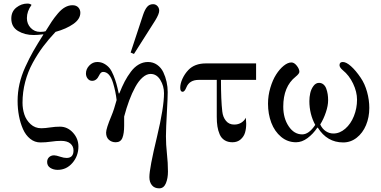

<svg xmlns="http://www.w3.org/2000/svg" viewBox="-20 -785 2123 1070"><path d="M43 -681.6Q43 -720.7 71 -742.9Q99.1 -765.1 132.8 -765.1Q147 -765.1 155.8 -757.8Q129.9 -722.2 129.9 -684.1Q129.9 -651.9 151.1 -629.6Q172.4 -607.4 203.1 -607.4Q223.1 -607.4 233.9 -610.8Q254.4 -644.5 268.6 -665.5Q282.7 -686.5 302.5 -710Q322.3 -733.4 342.5 -744.6Q362.8 -755.9 383.8 -755.9Q404.8 -755.9 416.3 -743.7Q427.7 -731.4 427.7 -713.9Q427.7 -678.7 388.7 -651.4Q349.6 -624 289.6 -607.4Q250.5 -565.9 220.2 -525.4Q189.9 -484.9 162.6 -435.1Q135.3 -385.3 120.4 -328.6Q105.5 -272 105.5 -212.4Q105.5 -178.2 115.7 -147Q126 -115.7 150.6 -93Q175.3 -70.3 210 -70.3Q230.5 -70.3 262.7 -75.2Q287.6 -79.1 314.5 -79.1Q356 -79.1 386.5 -45.9Q417 -12.7 417 31.7Q417 84 383.8 122.8Q350.6 161.6 301.3 161.6Q277.8 161.6 260.3 150.4Q242.7 139.2 242.7 117.7Q242.7 101.1 253.7 90.8Q264.6 80.6 281.7 80.6Q292.5 80.6 317.4 88.9Q335.9 95.2 351.1 95.2Q389.6 95.2 389.6 53.7Q389.6 29.8 372.1 14.9Q354.5 0 320.3 0Q293.9 0 264.6 4.4Q234.4 8.8 205.1 8.8Q173.3 8.8 148.2 -11.5Q123 -31.7 108.2 -65.4Q93.3 -99.1 85.7 -139.2Q78.1 -179.2 78.1 -222.7Q78.1 -270.5 88.6 -317.1Q99.1 -363.8 121.1 -412.1Q143.1 -460.4 165 -499Q187 -537.6 221.7 -592.3L220.7 -593.8Q189.5 -589.8 168 -589.8Q117.7 -589.8 80.3 -612.5Q43 -635.3 43 -681.6Z M708 -492.2 777.3 -702.1Q787.1 -731.4 799.8 -746.6Q812.5 -761.7 833 -761.7Q847.7 -761.7 857.4 -751.2Q867.2 -740.7 867.2 -725.1Q867.2 -707 844.7 -670.4L726.6 -484.4ZM459 -375.5Q459 -400.4 477.8 -419.9Q496.6 -439.5 522 -439.5Q543.9 -439.5 561.5 -429.4Q579.1 -419.4 590.8 -404.8Q602.5 -390.1 612.5 -365.2Q622.6 -340.3 628.7 -318.6Q634.8 -296.9 641.6 -264.6H645Q660.2 -302.7 675 -331.1Q689.9 -359.4 709.5 -385.5Q729 -411.6 753.2 -425.5Q777.3 -439.5 804.7 -439.5Q833.5 -439.5 855.7 -423.8Q877.9 -408.2 890.1 -382.6Q902.3 -356.9 908.4 -328.9Q914.6 -300.8 914.6 -271.5Q914.6 -240.2 910.6 -169.9Q904.8 -67.9 904.8 -25.4Q904.8 20.5 910.2 70.3Q916 123 916 171.4Q916 209 904.3 236.8Q892.6 264.6 867.2 264.6Q840.8 264.6 826.7 247.3Q812.5 230 812.5 202.1Q812.5 152.8 855 -22.9Q894 -186.5 894 -265.6Q894 -305.7 873.5 -339.4Q853 -373 819.3 -373Q796.9 -373 774.7 -353.5Q752.4 -334 733.9 -300Q715.3 -266.1 700 -224.9Q684.6 -183.6 671.9 -135.3V-85Q671.9 -41 662.1 -16.6Q652.3 7.8 625 7.8Q602.1 7.8 586.7 -6.1Q571.3 -20 571.3 -45.9Q571.3 -68.4 601.1 -139.6Q615.7 -174.3 629.9 -227.5Q624.5 -275.4 609.9 -323.2Q591.3 -384.3 554.2 -384.3Q541.5 -384.3 532.2 -364.3Q518.1 -334.5 493.7 -334.5Q478.5 -334.5 468.8 -346.7Q459 -358.9 459 -375.5Z M984.4 -295.9Q984.4 -318.8 996.8 -346.2Q1009.3 -373.5 1029.8 -395Q1064.9 -431.6 1127 -431.6H1407.2V-339.8H1211.4Q1211.4 -227.5 1218.8 -163.6Q1222.2 -132.3 1239.3 -111.6Q1256.3 -90.8 1285.2 -90.8Q1308.1 -90.8 1325 -101.6Q1341.8 -112.3 1350.1 -128.9Q1352.1 -106.9 1352.1 -95.2Q1352.1 -68.4 1345.7 -46.4Q1339.4 -24.4 1321.3 -8.3Q1303.2 7.8 1275.4 7.8Q1249.5 7.8 1231.4 -3.7Q1213.4 -15.1 1204.3 -36.1Q1195.3 -57.1 1191.7 -80.3Q1188 -103.5 1188 -133.8V-339.8H1087.4Q1035.6 -339.8 1018.6 -297.9Q1008.8 -273.4 998 -273.4Q984.4 -273.4 984.4 -295.9Z M1473.6 -207Q1473.6 -252.4 1486.6 -295.9Q1499.5 -339.4 1518.8 -369.6Q1538.1 -399.9 1561 -418.5Q1584 -437 1604 -437Q1619.6 -437 1634 -418.7Q1648.4 -400.4 1648.4 -384.8Q1648.4 -374.5 1627.4 -357.4Q1558.6 -302.7 1558.6 -190.4Q1558.6 -126 1588.9 -81.1Q1619.1 -36.1 1664.1 -36.1Q1701.7 -36.1 1736.8 -88.9Q1704.1 -149.4 1704.1 -221.7Q1704.1 -244.1 1709 -266.1Q1713.9 -288.1 1726.8 -305.7Q1739.7 -323.2 1757.8 -323.2Q1772 -323.2 1782.5 -314.5Q1793 -305.7 1798.3 -290.8Q1803.7 -275.9 1806.2 -260Q1808.6 -244.1 1808.6 -226.1Q1808.6 -196.3 1796.1 -159.2Q1783.7 -122.1 1764.6 -91.3Q1776.4 -66.4 1795.9 -53.7Q1815.4 -41 1837.9 -41Q1873.5 -41 1904.3 -67.9Q1935.1 -94.7 1952.4 -138.2Q1969.7 -181.6 1969.7 -229.5Q1969.7 -272.9 1947.8 -319.1Q1925.8 -365.2 1890.6 -393.6Q1872.1 -409.2 1872.1 -421.9Q1872.1 -439.5 1890.6 -439.5Q1909.7 -439.5 1936 -416Q1962.4 -392.6 1990.2 -351.6Q2013.2 -317.9 2025.6 -272.9Q2038.1 -228 2038.1 -183.6Q2038.1 -131.3 2019.8 -87.6Q2001.5 -43.9 1968 -17.6Q1934.6 8.8 1892.6 8.8Q1802.7 8.8 1751 -73.7H1748.5Q1725.1 -38.6 1693.8 -15.4Q1662.6 7.8 1629.9 7.8Q1582.5 7.8 1546.4 -22.5Q1510.3 -52.7 1491.9 -101.3Q1473.6 -149.9 1473.6 -207Z"/></svg>

Font: Theano Didot
Style: Regular
Weight: 400
Designer: Alexey Kryukov
Version: Version 2.0